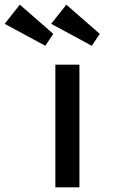

<svg xmlns="http://www.w3.org/2000/svg" viewBox="-94 -802 503 822"><path d="M143 0V-525H246V0ZM299 -606 125 -700 190 -782 333 -657ZM100 -606 -74 -700 -9 -782 134 -657Z"/></svg>

Font: Lexend Giga
Style: Regular
Weight: 400
Designer: Bonnie Shaver-Troup, Thomas Jockin
Foundry: Lexend
Version: Version 1.007